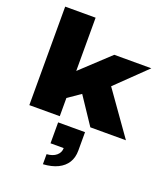

<svg xmlns="http://www.w3.org/2000/svg" viewBox="-187 -850 1146 1328"><g transform="rotate(20 386.5 -186.5)"><path d="M60 0V-725H284V-333L493 -528H766L547 -316L771 0H509L377 -198L284 -134V0ZM288 352V278Q333 275 359 253Q385 231 385 198H288V44H486V179Q486 231 463 268Q440 305 396 326.5Q352 348 288 352Z"/></g></svg>

Font: Archivo Expanded Black
Style: Regular
Weight: 900
Width: 7
Designer: Hector Gatti
Foundry: Omnibus-Type
Version: Version 2.001